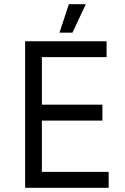

<svg xmlns="http://www.w3.org/2000/svg" viewBox="-20 -897 599 917"><path d="M390 -877H309L264 -741H326ZM100 0H499V-76H180V-321H469V-397H180V-624H489V-700H100Z"/></svg>

Font: Fixel Text Regular
Style: Regular
Weight: 400
Width: 4
Designer: AlfaBravo + MacPaw
Foundry: Kyrylo Tkachov, Marchela Mozhyna, Serhii Makarenko, Maria Weinstein, Zakhar Kryvoshyya
Version: Version 1.211